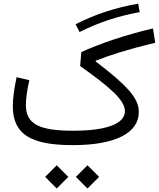

<svg xmlns="http://www.w3.org/2000/svg" viewBox="-20 -802 878 1061"><path d="M293.5 239.7 357.4 175.3 293.5 111.3 229.5 175.3ZM463.4 239.7 527.8 175.3 463.4 111.3 399.4 175.3ZM743.7 -781.7C619.1 -760.3 503.9 -722.2 397.5 -668L419.9 -625C522.5 -677.2 633.3 -713.9 752 -734.9ZM71.8 -375.5C57.6 -309.6 50.8 -256.8 50.8 -216.3C50.8 -62 146 0 382.3 0C499 0 588.9 -16.1 652.3 -47.9C715.3 -79.6 747.1 -125 747.1 -184.1C747.1 -261.2 678.2 -333 508.8 -462.4V-466.3C587.4 -498 690.9 -530.3 837.9 -565.9L825.2 -645C677.2 -609.9 540.5 -564.5 429.2 -514.2L422.9 -437C507.3 -377.9 569.8 -328.6 610.4 -289.6C650.4 -250.5 670.4 -216.8 670.4 -188C670.4 -118.2 568.8 -79.6 385.7 -79.6C192.4 -79.6 123 -117.7 123 -222.7C123 -256.3 129.4 -301.8 142.1 -358.9Z"/></svg>

Font: Estedad Regular
Style: Regular
Weight: 400
Designer: Amin Abedi
Version: Version 7.3